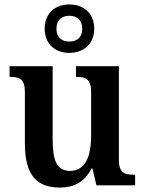

<svg xmlns="http://www.w3.org/2000/svg" viewBox="-20 -834 651 864"><path d="M292 -596C354 -596 404 -634 404 -705C404 -776 354 -814 292 -814C230 -814 181 -776 181 -705C181 -634 230 -596 292 -596ZM292 -647C261 -647 234 -663 234 -705C234 -747 261 -763 292 -763C324 -763 350 -747 350 -705C350 -663 324 -647 292 -647ZM248 10C311 10 359 -12 392 -76H396L414 0H588V-48H581C544 -48 515 -54 515 -113V-536H322V-488H325C363 -488 390 -481 390 -420V-222C390 -127 362 -65 296 -65C234 -65 217 -115 217 -204V-536H23V-488H26C70 -488 92 -477 92 -419V-187C92 -51 142 10 248 10Z"/></svg>

Font: Noto Serif Devanagari SemiCondensed SemiBold
Style: Regular
Weight: 600
Width: 4
Designer: Universal Thirst, Indian Type Foundry and the Monotype Design Team
Foundry: Monotype Imaging Inc.
Version: Version 2.004